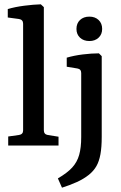

<svg xmlns="http://www.w3.org/2000/svg" viewBox="-20 -674 560 889"><path d="M183 -71Q183 -52 201 -49L251 -41V0H18V-42L68 -49Q87 -52 87 -70V-564Q87 -583 68 -586L16 -593V-632Q49 -642 92 -647.5Q135 -653 169 -654L183 -641ZM451 -414V-41Q451 8 445 40.5Q439 73 426.5 95Q414 117 392 135Q367 155 334.5 169.5Q302 184 267 195L248 152Q291 127 314 102Q337 77 346.5 43.5Q356 10 356 -39V-336Q356 -354 338 -357L289 -365V-407Q323 -417 363.5 -422Q404 -427 438 -427ZM453 -540Q453 -515 436.5 -499.5Q420 -484 394 -484Q367 -484 350.5 -499.5Q334 -515 334 -540Q334 -566 350.5 -581.5Q367 -597 394 -597Q420 -597 436.5 -581.5Q453 -566 453 -540Z"/></svg>

Font: Rasa Medium
Style: Regular
Weight: 500
Designer: Anna Giedrys (Yrsa+Rasa design), David Brezina (Yrsa art-direction, Rasa art-direction, design)
Foundry: Rosetta Type Foundry
Version: Version 2.004